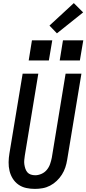

<svg xmlns="http://www.w3.org/2000/svg" viewBox="-20 -1210 557 1238"><path d="M205 8Q176 8 148.5 2Q121 -4 99 -19.5Q77 -35 62.5 -58Q48 -81 41.5 -108Q35 -135 35.5 -164Q36 -193 41 -222L126 -735H227L140 -207Q138 -193 136.5 -178.5Q135 -164 137 -150Q139 -136 143.5 -122.5Q148 -109 156.5 -99Q165 -89 178.5 -84.5Q192 -80 207 -80Q227 -80 247.5 -89Q268 -98 282 -115Q296 -132 303 -152.5Q310 -173 314 -193L403 -735H505L413 -179Q409 -154 401 -130Q393 -106 379 -84Q365 -62 345.5 -43.5Q326 -25 303 -13Q280 -1 255 3.5Q230 8 205 8ZM495 -820H365L386 -950H517ZM295 -820H165L186 -950H317ZM347 -995 299 -1045 456 -1190 516 -1130Z"/></svg>

Font: Iosevka SS04 Semibold
Style: Italic
Weight: 600
Italic angle: -9°
Monospace: yes
Designer: Belleve Invis
Foundry: Belleve Invis
Version: Version 19.0.0; ttfautohint (v1.8.4)